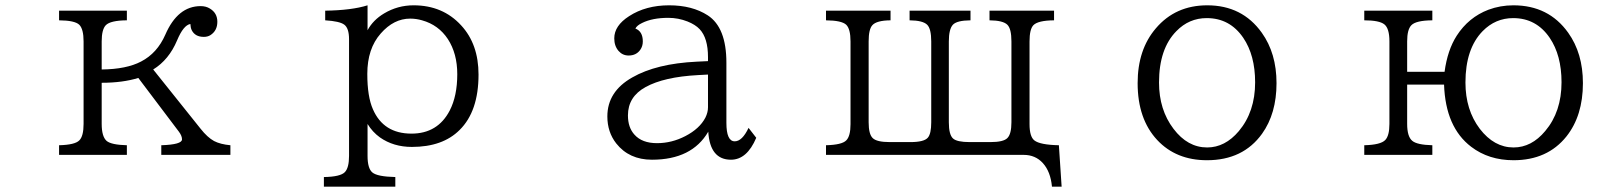

<svg xmlns="http://www.w3.org/2000/svg" viewBox="-20 -580 6040 719"><path d="M455.1 -540V-503.9Q393.1 -503.4 376 -485.4Q360.8 -469.2 360.8 -424.8V-319.8Q453.6 -320.8 508.3 -349.6Q568.8 -380.9 599.1 -450.2Q645.5 -557.1 731.4 -557.1Q751.5 -557.1 766.1 -547.9Q793.9 -531.2 793.9 -498.5Q793.9 -464.8 767.6 -448.2Q757.3 -441.9 743.2 -441.9Q710.4 -441.9 697.8 -467.3Q693.4 -477.1 692.9 -490.2Q667 -485.8 643.1 -428.7Q612.8 -356.4 553.7 -319.8L731 -98.1Q756.8 -65.4 781.7 -51.8Q805.2 -39.6 842.8 -36.1V0H584V-36.1Q661.6 -38.6 661.6 -58.1Q661.6 -71.3 649.9 -86.9L498 -288.1Q439 -270 360.8 -270V-116.2Q360.8 -68.4 379.4 -52.2Q397 -37.6 455.1 -36.1V0H201.2V-36.1Q260.7 -37.6 276.9 -54.2Q293 -69.8 293 -116.2V-424.8Q293 -471.2 276.9 -487.3Q260.3 -503.4 201.2 -503.9V-540Z M1192.9 119.1V83Q1254.9 82 1271.5 64.5Q1287.1 48.3 1287.1 3.9V-433.1Q1287.1 -474.6 1269 -487.8Q1252 -500.5 1197.8 -503.9V-540Q1297.4 -541.5 1356.4 -560.1V-466.8Q1377.4 -505.4 1418.5 -529.8Q1469.2 -560.1 1528.8 -560.1Q1638.2 -560.1 1707 -484.9Q1772 -414.6 1772 -300.8Q1772 -163.1 1701.2 -93.3Q1637.7 -29.8 1522.5 -29.8Q1453.6 -29.8 1402.8 -65.4Q1375 -85.4 1356.4 -115.7V3.9Q1356.4 50.8 1374.5 65.9Q1393.1 81.5 1460.4 83V119.1ZM1516.1 -510.3Q1454.6 -510.3 1405.8 -454.6Q1355.5 -397.9 1355.5 -303.2Q1355.5 -218.3 1376.5 -170.9Q1416 -79.6 1521 -79.6Q1619.1 -79.6 1664.1 -166Q1692.4 -220.7 1692.4 -302.2Q1692.4 -379.4 1657.2 -433.6Q1622.1 -486.8 1560.5 -503.9Q1538.6 -510.3 1516.1 -510.3Z M2631.3 -351.1V-366.2Q2631.3 -437.5 2600.1 -470.7Q2584 -487.8 2554.7 -499.5Q2520 -513.2 2482.9 -513.2Q2423.3 -513.2 2384.8 -494.1Q2365.2 -484.9 2359.4 -473.1Q2387.2 -462.4 2387.2 -424.8Q2387.2 -406.7 2377.4 -393.1Q2362.3 -372.1 2334 -372.1Q2311.5 -372.1 2296.4 -389.2Q2280.3 -407.7 2280.3 -436.5Q2280.3 -483.9 2335.9 -519.5Q2398.4 -560.1 2485.8 -560.1Q2572.3 -560.1 2630.4 -522.5Q2700.2 -477.1 2700.2 -345.2V-120.1Q2700.2 -50.8 2731.4 -50.8Q2759.3 -50.8 2783.2 -101.1L2812 -64Q2777.3 18.1 2717.3 18.1Q2638.7 18.1 2632.3 -86.9Q2571.3 18.1 2421.4 18.1Q2335.9 18.1 2287.6 -43Q2254.4 -85.4 2254.4 -144Q2254.4 -237.3 2347.7 -290Q2438 -341.8 2589.4 -349.1ZM2631.3 -300.8 2594.2 -298.8Q2466.3 -292 2397.5 -253.9Q2331.5 -217.8 2331.5 -147.9Q2331.5 -102.5 2356 -75.7Q2384.3 -43.9 2440.4 -43.9Q2495.6 -43.9 2546.4 -70.3Q2600.1 -98.1 2621.6 -139.6Q2631.3 -159.2 2631.3 -178.2Z M3073.2 -540H3314.9V-503.9Q3262.2 -503.4 3246.6 -485.4Q3232.9 -470.2 3232.9 -424.8V-122.1Q3232.9 -77.6 3248 -63Q3263.2 -47.9 3312 -47.9H3389.2Q3440.4 -47.9 3454.6 -64.5Q3467.3 -79.1 3467.3 -122.1V-424.8Q3467.3 -472.2 3452.1 -487.3Q3436 -503.4 3386.2 -503.9V-540H3614.3V-503.9Q3563 -503.4 3548.3 -487.3Q3533.2 -470.7 3533.2 -424.8V-122.1Q3533.2 -75.7 3548.8 -61.5Q3563.5 -47.9 3611.3 -47.9H3688.5Q3737.8 -47.9 3752.4 -63Q3767.6 -78.1 3767.6 -122.1V-424.8Q3767.6 -472.2 3752.4 -487.3Q3736.3 -503.4 3685.5 -503.9V-540H3927.2V-503.9Q3866.7 -503.4 3849.6 -485.4Q3835.4 -470.2 3835.4 -424.8V-115.2Q3835.4 -68.4 3853.5 -54.2Q3874.5 -37.6 3945.3 -36.1L3955.6 119.1H3919.4Q3914.1 62.5 3885.3 30.8Q3857.4 0 3813.5 0H3073.2V-36.1Q3132.8 -37.6 3148.9 -54.2Q3165 -69.8 3165 -115.2V-424.8Q3165 -471.7 3148.9 -487.3Q3131.8 -503.4 3073.2 -503.9Z M4501 -560.1Q4631.8 -560.1 4705.1 -457.5Q4760.3 -380.4 4760.3 -268.6Q4760.3 -154.8 4706.1 -79.1Q4634.8 20 4500 20Q4384.3 20 4313.5 -55.7Q4240.2 -134.3 4240.2 -268.6Q4240.2 -394.5 4308.6 -474.1Q4381.8 -560.1 4501 -560.1ZM4499 -512.2Q4432.6 -512.2 4385.3 -463.4Q4320.3 -397.5 4320.3 -271Q4320.3 -168.9 4374.5 -97.7Q4427.2 -27.8 4500.5 -27.8Q4567.4 -27.8 4619.1 -88.9Q4680.2 -161.6 4680.2 -271.5Q4680.2 -373 4635.7 -438.5Q4585.4 -512.2 4499 -512.2Z M5249.5 -311H5389.6Q5400.4 -392.1 5435.1 -446.3Q5479.5 -515.1 5553.7 -543.5Q5598.1 -560.1 5647.5 -560.1Q5779.3 -560.1 5852.5 -457.5Q5907.7 -380.4 5907.7 -268.6Q5907.7 -147 5846.2 -69.3Q5774.9 20 5647.9 20Q5555.2 20 5489.3 -30.3Q5393.1 -103.5 5387.7 -263.2H5249.5V-116.2Q5249.5 -68.4 5268.6 -52.7Q5286.1 -37.6 5343.8 -36.1V0H5088.9V-36.1Q5150.4 -37.6 5167.5 -55.7Q5183.1 -71.8 5183.1 -116.2V-425.3Q5183.1 -473.6 5164.1 -488.8Q5145 -503.9 5088.9 -503.9V-540H5343.8V-503.9Q5282.2 -503.4 5265.1 -485.4Q5249.5 -469.2 5249.5 -425.3ZM5646.5 -512.2Q5580.1 -512.2 5532.2 -463.4Q5467.8 -397.5 5467.8 -271Q5467.8 -168.5 5521.5 -97.7Q5575.2 -27.8 5647.9 -27.8Q5715.3 -27.8 5766.6 -89.4Q5827.6 -161.6 5827.6 -272Q5827.6 -373 5783.2 -438.5Q5732.9 -512.2 5646.5 -512.2Z"/></svg>

Font: BIZ UDPMincho
Style: Regular
Weight: 400
Designer: TypeBank Co., Ltd.
Foundry: Morisawa Inc.
Version: Version 1.06